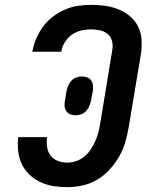

<svg xmlns="http://www.w3.org/2000/svg" viewBox="-20 -763 640 791"><path d="M257 8Q228 8 200 3.5Q172 -1 147 -12.5Q122 -24 102 -43Q82 -62 70 -86.5Q58 -111 55 -139.5Q52 -168 55 -198H174Q171 -177 174 -157Q177 -137 188.5 -122Q200 -107 218.5 -100Q237 -93 258 -93Q276 -93 294.5 -99.5Q313 -106 328.5 -119Q344 -132 354.5 -148.5Q365 -165 373 -182.5Q381 -200 385.5 -218.5Q390 -237 393 -255L443 -559Q446 -578 441 -595.5Q436 -613 423 -623.5Q410 -634 392 -638Q374 -642 355 -642Q336 -642 315.5 -637.5Q295 -633 277.5 -621Q260 -609 248 -590.5Q236 -572 233 -552V-550H114V-554Q119 -581 130.5 -607Q142 -633 159 -655.5Q176 -678 199.5 -695.5Q223 -713 248.5 -724Q274 -735 301.5 -739Q329 -743 356 -743Q385 -743 413.5 -739Q442 -735 468 -724.5Q494 -714 515 -696.5Q536 -679 548.5 -654.5Q561 -630 563 -601Q565 -572 561 -543L510 -238Q505 -208 496 -177Q487 -146 470.5 -117.5Q454 -89 431 -64Q408 -39 380 -22.5Q352 -6 320 1Q288 8 257 8ZM292 -288Q281 -288 271 -291.5Q261 -295 254.5 -303.5Q248 -312 246.5 -323Q245 -334 247 -345L253 -382Q255 -394 259.5 -406Q264 -418 272 -428Q280 -438 292.5 -443Q305 -448 317 -448Q328 -448 338.5 -444.5Q349 -441 355 -432.5Q361 -424 362.5 -413Q364 -402 363 -391L356 -354Q354 -342 349.5 -330Q345 -318 337 -308Q329 -298 316.5 -293Q304 -288 292 -288Z"/></svg>

Font: Iosevka Aile
Style: Bold Italic
Weight: 700
Italic angle: -9°
Designer: Belleve Invis
Foundry: Belleve Invis
Version: Version 28.0.1; ttfautohint (v1.8.4)